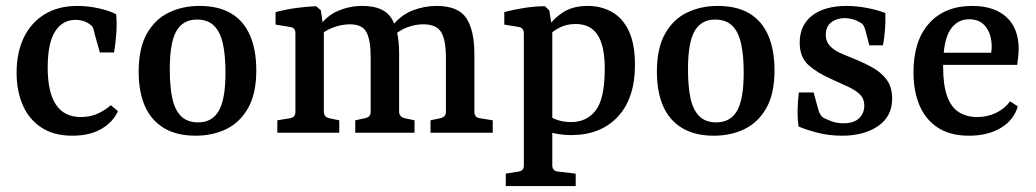

<svg xmlns="http://www.w3.org/2000/svg" viewBox="-20 -448 3496 648"><path d="M36 -202Q36 -271 60.5 -321.5Q85 -372 131 -400Q177 -428 241 -428Q277 -428 313 -420Q349 -412 372 -400Q375 -368 372.5 -334.5Q370 -301 365 -271H317L299 -335Q297 -347 294 -354Q291 -361 284 -365Q276 -372 263 -376.5Q250 -381 235 -381Q191 -381 166 -342Q141 -303 141 -220Q141 -136 169 -94.5Q197 -53 253 -53Q286 -53 312 -65.5Q338 -78 354 -93L378 -73Q361 -35 321.5 -12.5Q282 10 224 10Q161 10 119 -18Q77 -46 56.5 -94Q36 -142 36 -202Z M741 -203Q741 -262 732 -301.5Q723 -341 702 -361.5Q681 -382 644 -382Q598 -382 575.5 -343.5Q553 -305 553 -214Q553 -156 561.5 -116.5Q570 -77 591 -56Q612 -35 649 -35Q696 -35 718.5 -74Q741 -113 741 -203ZM448 -206Q448 -285 475.5 -334Q503 -383 549.5 -405.5Q596 -428 653 -428Q718 -428 760.5 -402.5Q803 -377 824 -328Q845 -279 845 -211Q845 -132 817.5 -83.5Q790 -35 744 -12.5Q698 10 640 10Q576 10 533 -16Q490 -42 469 -90Q448 -138 448 -206Z M1433 0V-42L1466 -49Q1475 -51 1480 -56Q1485 -61 1485 -71V-253Q1485 -313 1469 -339.5Q1453 -366 1408 -366Q1383 -366 1355 -356Q1327 -346 1301 -321L1300 -356Q1332 -397 1372 -412.5Q1412 -428 1453 -428Q1527 -428 1554 -386.5Q1581 -345 1581 -266V-71Q1581 -52 1599 -49L1643 -42V0ZM916 0V-42L959 -49Q977 -52 977 -71V-336Q977 -355 959 -357L910 -365V-407Q943 -416 979.5 -421Q1016 -426 1047 -427L1063 -413L1073 -341V-71Q1073 -53 1091 -49L1125 -42V0ZM1179 0V-42L1212 -49Q1221 -51 1226 -56Q1231 -61 1231 -71V-255Q1231 -312 1217 -339Q1203 -366 1161 -366Q1133 -366 1102.5 -354.5Q1072 -343 1050 -319L1052 -351Q1079 -393 1119 -410.5Q1159 -428 1203 -428Q1275 -428 1301 -386.5Q1327 -345 1327 -269V-71Q1327 -54 1346 -49L1379 -42V0Z M1687 180V138L1730 131Q1748 129 1748 110V-335Q1748 -354 1731 -357L1682 -365V-407Q1715 -416 1751 -421.5Q1787 -427 1819 -427L1834 -413L1844 -348V110Q1844 129 1863 131L1923 138V180ZM1907 8Q1887 8 1864.5 4.5Q1842 1 1823 -7L1831 -61Q1842 -49 1863 -42.5Q1884 -36 1908 -36Q1959 -36 1989.5 -74Q2020 -112 2021 -210Q2022 -290 1998 -328.5Q1974 -367 1923 -367Q1893 -367 1870 -355.5Q1847 -344 1835 -331L1825 -351Q1846 -384 1879.5 -406Q1913 -428 1964 -428Q2009 -428 2045.5 -407.5Q2082 -387 2102.5 -343Q2123 -299 2123 -229Q2123 -116 2065 -54Q2007 8 1907 8Z M2490 -203Q2490 -262 2481 -301.5Q2472 -341 2451 -361.5Q2430 -382 2393 -382Q2347 -382 2324.5 -343.5Q2302 -305 2302 -214Q2302 -156 2310.5 -116.5Q2319 -77 2340 -56Q2361 -35 2398 -35Q2445 -35 2467.5 -74Q2490 -113 2490 -203ZM2197 -206Q2197 -285 2224.5 -334Q2252 -383 2298.5 -405.5Q2345 -428 2402 -428Q2467 -428 2509.5 -402.5Q2552 -377 2573 -328Q2594 -279 2594 -211Q2594 -132 2566.5 -83.5Q2539 -35 2493 -12.5Q2447 10 2389 10Q2325 10 2282 -16Q2239 -42 2218 -90Q2197 -138 2197 -206Z M2675 -21Q2671 -51 2672 -80.5Q2673 -110 2676 -136H2726L2741 -81Q2746 -60 2758 -51Q2768 -46 2785.5 -39Q2803 -32 2827 -32Q2862 -32 2879.5 -49Q2897 -66 2897 -92Q2897 -114 2883.5 -128Q2870 -142 2845 -154Q2820 -166 2786 -181Q2738 -202 2708.5 -228.5Q2679 -255 2679 -304Q2679 -363 2721 -395.5Q2763 -428 2838 -428Q2871 -428 2907 -421Q2943 -414 2968 -404Q2969 -377 2967 -349Q2965 -321 2960 -295H2914L2901 -345Q2898 -356 2894 -362.5Q2890 -369 2881 -373Q2872 -379 2860 -382.5Q2848 -386 2833 -387Q2805 -387 2786 -373Q2767 -359 2767 -330Q2767 -308 2780.5 -293.5Q2794 -279 2815 -269.5Q2836 -260 2859 -251Q2894 -237 2924 -220.5Q2954 -204 2972.5 -179Q2991 -154 2991 -115Q2991 -55 2943.5 -22.5Q2896 10 2822 10Q2778 10 2739.5 0Q2701 -10 2675 -21Z M3063 -204Q3063 -311 3116 -369.5Q3169 -428 3261 -428Q3336 -428 3377 -390Q3418 -352 3418 -283Q3418 -272 3416.5 -257Q3415 -242 3413 -229H3131V-270H3325Q3326 -275 3326.5 -279Q3327 -283 3327 -289Q3327 -331 3307.5 -357Q3288 -383 3251 -383Q3210 -383 3186.5 -346.5Q3163 -310 3163 -224Q3163 -161 3176.5 -123.5Q3190 -86 3216 -69.5Q3242 -53 3278 -53Q3312 -53 3341.5 -67Q3371 -81 3389 -106L3415 -89Q3402 -43 3358 -16.5Q3314 10 3250 10Q3187 10 3145.5 -17Q3104 -44 3083.5 -92Q3063 -140 3063 -204Z"/></svg>

Font: Rasa Medium
Style: Regular
Weight: 500
Designer: Anna Giedrys (Yrsa+Rasa design), David Brezina (Yrsa art-direction, Rasa art-direction, design)
Foundry: Rosetta Type Foundry
Version: Version 2.004